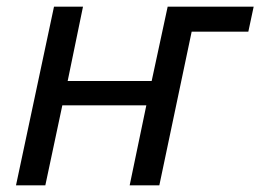

<svg xmlns="http://www.w3.org/2000/svg" viewBox="-20 -556 781 576"><path d="M28 0 142 -536H229L183 -313H435L483 -536H741L725 -461H555L458 0H369L419 -240H167L116 0Z"/></svg>

Font: Noto Sans
Style: Italic
Weight: 400
Italic angle: -12°
Designer: Monotype Design Team
Foundry: Monotype Imaging Inc.
Version: Version 2.013; ttfautohint (v1.8.4.7-5d5b)